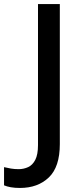

<svg xmlns="http://www.w3.org/2000/svg" viewBox="-97 -734 407 950"><path d="M2 196Q-24 196 -43.5 192.5Q-63 189 -77 183V93Q-61 97 -43 100Q-25 103 -5 103Q20 103 42 93Q64 83 77.5 57Q91 31 91 -16V-714H199V-21Q199 92 144.5 144Q90 196 2 196Z"/></svg>

Font: Noto Sans Bengali Medium
Style: Regular
Weight: 500
Designer: Jelle Bosma - Monotype Design Team
Foundry: Monotype Imaging Inc.
Version: Version 2.003; ttfautohint (v1.8.4.7-5d5b)